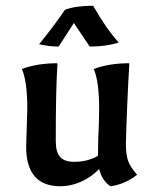

<svg xmlns="http://www.w3.org/2000/svg" viewBox="-20 -637 533 668"><path d="M71 -127 73 -190 75 -257Q75 -355 56 -397Q110 -417 180 -417Q174 -329 174 -147Q174 -108 189 -91Q204 -74 238 -74Q285 -74 321 -95Q321 -158 324 -206L325 -257Q325 -355 306 -397Q360 -417 430 -417Q426 -351 422.5 -267.5Q419 -184 418 -137Q418 -98 426 -76.5Q434 -55 457 -29Q437 -13 413 -2.5Q389 8 364 11Q334 -10 325 -49Q298 -21 262.5 -5Q227 11 190 11Q71 11 71 -127ZM116 -483Q168 -547 206 -603Q243 -617 304 -617Q349 -538 393 -489Q350 -475 292 -475L237 -557L184 -475Q152 -475 116 -483Z"/></svg>

Font: Mirza Medium
Style: Regular
Weight: 500
Designer: Arabic design by Kourosh Beigpour, Latin design by Eduardo Tunni, engineering by Lasse Fister
Version: Version 1.0010g